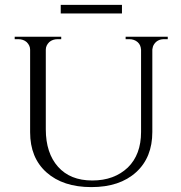

<svg xmlns="http://www.w3.org/2000/svg" viewBox="-20 -750 740 784"><path d="M478 -695C478 -695 478 -730 478 -730C478 -730 228 -730 228 -730C228 -730 228 -695 228 -695C228 -695 478 -695 478 -695ZM665 -600C665 -600 493 -600 493 -600C493 -600 493 -590 493 -590C493 -590 508 -590 508 -590C508 -590 508 -590 508 -590C521 -590 533 -586 542 -578C551 -570 555 -560 556 -547C556 -547 556 -211 556 -211C556 -211 556 -211 556 -211C556 -150 538 -101 502 -66C465 -31 417 -13 357 -13C296 -13 250 -32 217 -69C184 -106 167 -157 167 -222C167 -222 167 -547 167 -547C167 -547 167 -547 167 -547C167 -559 172 -569 181 -578C190 -586 202 -590 215 -590C215 -590 230 -590 230 -590C230 -590 230 -600 230 -600C230 -600 40 -600 40 -600C40 -600 40 -590 40 -590C40 -590 55 -590 55 -590C55 -590 55 -590 55 -590C68 -590 80 -586 89 -578C98 -569 103 -559 103 -547C103 -547 103 -210 103 -210C103 -210 103 -210 103 -210C103 -141 125 -86 170 -46C215 -6 276 14 353 14C430 14 491 -6 536 -47C580 -87 602 -142 602 -211C602 -211 602 -548 602 -548C602 -548 602 -548 602 -548C603 -556 605 -563 609 -569C609 -569 609 -569 609 -569C618 -583 632 -590 650 -590C650 -590 665 -590 665 -590C665 -590 665 -600 665 -600Z"/></svg>

Font: Cinzel Utterance
Style: Regular
Weight: 500
Designer: Natanael Gama
Foundry: ""
Version: ""